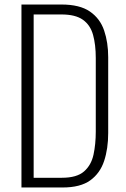

<svg xmlns="http://www.w3.org/2000/svg" viewBox="-20 -830 557 850"><path d="M75 0V-810H252Q333 -810 378 -779Q423 -748 441 -695Q459 -642 459 -577V-241Q459 -172 441 -117.5Q423 -63 379.5 -31.5Q336 0 257 0ZM129 -43H254Q320 -43 352 -71Q384 -99 394 -145.5Q404 -192 404 -247V-573Q404 -632 392 -675.5Q380 -719 347 -742.5Q314 -766 252 -766H129Z"/></svg>

Font: Oswald ExtraLight
Style: Regular
Weight: 250
Designer: Vernon Adams
Foundry: Vernon Adams
Version: Version 4.103;gftools[0.9.33.dev8+g029e19f]